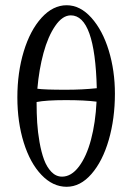

<svg xmlns="http://www.w3.org/2000/svg" viewBox="-20 -715 508 740"><path d="M46.9 -339.8Q46.9 -435.5 71.5 -516.8Q96.2 -598.1 140.1 -646.5Q184.1 -694.8 236.8 -694.8Q289.1 -694.8 332.3 -646.5Q375.5 -598.1 399.2 -520.3Q422.9 -442.4 422.9 -354Q422.9 -257.8 399.2 -175.8Q375.5 -93.8 332.5 -44.4Q289.6 4.9 236.8 4.9Q183.6 4.9 139.9 -40.8Q96.2 -86.4 71.5 -165.5Q46.9 -244.6 46.9 -339.8ZM121.1 -316.9Q121.1 -278.3 123.3 -242.4Q125.5 -206.5 132.3 -167.5Q139.2 -128.4 149.7 -99.9Q160.2 -71.3 178 -52.7Q195.8 -34.2 219.2 -34.2Q254.9 -34.2 284.2 -73Q313.5 -111.8 330.8 -177Q348.1 -242.2 352.1 -323.2Q306.2 -329.1 233.9 -329.1Q157.2 -329.1 121.1 -321.8ZM124 -373Q150.9 -369.1 233.9 -369.1Q297.4 -369.1 353 -375Q346.2 -655.8 252.9 -655.8Q220.7 -655.8 192.9 -615.2Q165 -574.7 147.7 -511Q130.4 -447.3 124 -373Z"/></svg>

Font: Crimson
Style: Roman
Weight: 400
Version: Version 0.8